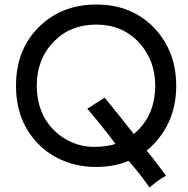

<svg xmlns="http://www.w3.org/2000/svg" viewBox="-20 -730 835 851"><path d="M176 -210Q210 -149 270 -114Q329 -79 396 -79Q452 -79 492 -92Q434 -170 367 -248Q419 -282 444 -297Q501 -228 573 -136Q587 -148 594 -155Q668 -232 668 -349Q668 -465 594 -544Q520 -621 407 -621Q291 -621 218 -545Q143 -468 143 -350Q143 -272 176 -210ZM406 10Q328 10 263 -17Q196 -44 150 -92Q51 -192 51 -350Q51 -508 150 -608Q252 -710 407 -710Q562 -710 662 -608Q761 -504 761 -350Q761 -196 662 -92Q648 -77 630 -62Q667 -19 716 49Q683 66 643 101Q593 31 550 -17Q486 10 406 10Z"/></svg>

Font: Rilu
Style: Bold
Weight: 500
Designer: Alí Sinisterra
Foundry: Alí Sinisterra
Version: ""